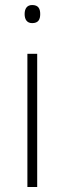

<svg xmlns="http://www.w3.org/2000/svg" viewBox="-20 -744 257 764"><path d="M108 -724C87 -724 78 -709 78 -688C78 -667 87 -652 108 -652C133 -652 140 -667 140 -688C140 -709 133 -724 108 -724ZM128 -530H89V0H128Z"/></svg>

Font: Noto Sans Gurmukhi UI ExtraLight
Style: Regular
Weight: 200
Designer: Jelle Bosma - Monotype Design Team
Foundry: Monotype Imaging Inc.
Version: Version 2.004